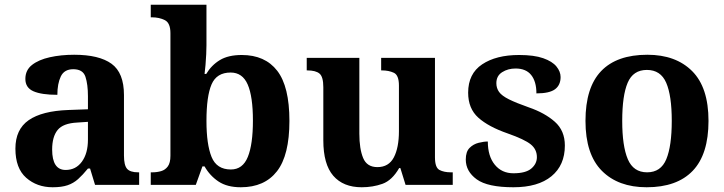

<svg xmlns="http://www.w3.org/2000/svg" viewBox="-20 -780 3056 810"><path d="M202 10Q136 10 90.5 -30Q45 -70 45 -153Q45 -234 101 -273Q157 -312 269 -316L351 -319V-374Q351 -424 340.5 -456Q330 -488 289 -488Q251 -488 236.5 -457.5Q222 -427 222 -380Q155 -380 121 -395Q87 -410 87 -447Q87 -484 115 -506Q143 -528 190 -538.5Q237 -549 293 -549Q398 -549 450.5 -511Q503 -473 503 -379V-124Q503 -83 516 -68Q529 -53 563 -53H567V0H381L360 -69H351Q329 -42 309.5 -24.5Q290 -7 265 1.5Q240 10 202 10ZM257 -63Q300 -63 325.5 -98Q351 -133 351 -191V-266L306 -263Q246 -260 223 -231.5Q200 -203 200 -149Q200 -63 257 -63Z M996 10Q938 10 901.5 -14.5Q865 -39 843 -78H834L806 0H616V-53H623Q642 -53 659.5 -58Q677 -63 688 -78Q699 -93 699 -123V-640Q699 -683 675.5 -695Q652 -707 620 -707H616V-760H851V-589Q851 -574 850 -551.5Q849 -529 847 -506Q845 -483 843 -468H850Q872 -505 907.5 -526.5Q943 -548 1000 -548Q1098 -548 1149.5 -481.5Q1201 -415 1201 -270Q1201 -125 1148.5 -57.5Q1096 10 996 10ZM954 -65Q1004 -65 1025.5 -118Q1047 -171 1047 -271Q1047 -373 1025 -423.5Q1003 -474 953 -474Q894 -474 872.5 -424Q851 -374 851 -270Q851 -171 872.5 -118Q894 -65 954 -65Z M1506 10Q1428 10 1386 -38.5Q1344 -87 1344 -188V-412Q1344 -456 1328 -469.5Q1312 -483 1276 -483H1274V-536H1496V-216Q1496 -152 1512 -113.5Q1528 -75 1572 -75Q1620 -75 1641.5 -116Q1663 -157 1663 -227V-419Q1663 -463 1641.5 -473Q1620 -483 1591 -483H1588V-536H1815V-116Q1815 -73 1834 -63Q1853 -53 1882 -53H1890V0H1691L1669 -71H1664Q1634 -19 1593.5 -4.5Q1553 10 1506 10Z M2146 10Q2037 10 1991 -23.5Q1945 -57 1945 -107Q1945 -140 1961 -156Q1977 -172 1999 -177.5Q2021 -183 2038 -183Q2038 -121 2067.5 -85Q2097 -49 2146 -49Q2198 -49 2221.5 -69Q2245 -89 2245 -117Q2245 -150 2219 -171Q2193 -192 2122 -217Q2041 -245 1998 -283.5Q1955 -322 1955 -389Q1955 -469 2014 -508.5Q2073 -548 2170 -548Q2233 -548 2271.5 -534.5Q2310 -521 2327.5 -499.5Q2345 -478 2345 -455Q2345 -421 2321.5 -403.5Q2298 -386 2243 -386Q2243 -436 2221 -463.5Q2199 -491 2155 -491Q2123 -491 2098.5 -475.5Q2074 -460 2074 -429Q2074 -408 2085.5 -392Q2097 -376 2127 -361Q2157 -346 2211 -327Q2278 -304 2320.5 -266.5Q2363 -229 2363 -166Q2363 -83 2306.5 -36.5Q2250 10 2146 10Z M2708 10Q2588 10 2519 -59.5Q2450 -129 2450 -270Q2450 -411 2516 -480Q2582 -549 2711 -549Q2831 -549 2900 -480Q2969 -411 2969 -270Q2969 -129 2902.5 -59.5Q2836 10 2708 10ZM2710 -53Q2768 -53 2791 -108.5Q2814 -164 2814 -270Q2814 -377 2790.5 -431Q2767 -485 2709 -485Q2651 -485 2628 -431Q2605 -377 2605 -270Q2605 -164 2628.5 -108.5Q2652 -53 2710 -53Z"/></svg>

Font: Noto Serif Bengali
Style: Bold
Weight: 700
Designer: Juan Bruce, Universal Thirst, Indian Type Foundry and the Monotype Design Team.
Foundry: Monotype Imaging Inc.
Version: Version 2.003; ttfautohint (v1.8.4.7-5d5b)